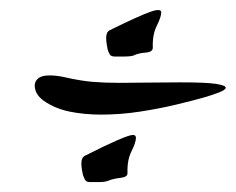

<svg xmlns="http://www.w3.org/2000/svg" viewBox="-20 -427 475 387"><path d="M212 -313Q204 -313 201.5 -317Q199 -321 197 -327Q196 -332 195 -338.5Q194 -345 194 -351Q194 -362 201 -366Q260 -395 282.5 -403Q305 -411 305 -402Q305 -393 296 -375Q287 -357 288 -331Q288 -322 273.5 -321Q259 -320 249 -315Q242 -313 230.5 -313Q219 -313 212 -313ZM184 -196Q150 -196 120.5 -202Q91 -208 68 -224Q50 -237 50 -255Q50 -263 57 -269Q64 -275 80 -275Q95 -275 112 -271Q143 -264 167 -262Q191 -260 221 -260Q244 -260 273.5 -260.5Q303 -261 344 -261Q395 -261 415 -258Q435 -255 435 -250Q435 -246 421 -240.5Q407 -235 389 -230Q368 -224 334.5 -216Q301 -208 262 -202Q223 -196 184 -196ZM161 -60Q154 -60 151.5 -64.5Q149 -69 147 -75Q146 -80 145 -86Q144 -92 144 -98Q144 -109 151 -113Q234 -155 248 -155Q254 -155 254 -149Q254 -140 245 -122Q236 -104 237 -78Q237 -70 223 -68.5Q209 -67 199 -63Q192 -60 180 -60Q168 -60 161 -60Z"/></svg>

Font: Grechen Fuemen
Style: Regular
Weight: 400
Designer: Robert E. Leuschke
Foundry: Robert E. Leuschke
Version: Version 1.010; ttfautohint (v1.8.3)